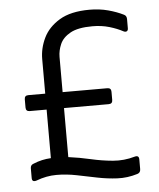

<svg xmlns="http://www.w3.org/2000/svg" viewBox="-51 -721 657 792"><g transform="rotate(-5 277.5 -324.5)"><path d="M67 -281Q51 -281 51 -297V-331Q51 -347 67 -347H137V-490Q137 -535 157.5 -577.5Q178 -620 224.5 -648Q271 -676 349 -676Q390 -676 425.5 -666.5Q461 -657 489 -643Q500 -638 500 -624V-586Q500 -577 494.5 -574Q489 -571 481 -575Q457 -588 425 -597.5Q393 -607 355 -607Q295 -607 263.5 -589.5Q232 -572 220.5 -545.5Q209 -519 209 -493V-347H394Q410 -347 410 -331V-297Q410 -281 394 -281H209V-78Q255 -72 300.5 -61.5Q346 -51 391.5 -47Q437 -43 482 -56Q500 -61 500 -43V-3Q500 12 487 16Q445 29 403.5 27Q362 25 320.5 16.5Q279 8 237 -0.5Q195 -9 153.5 -9Q112 -9 70 7Q51 13 51 -5V-45Q51 -59 63 -63Q82 -71 100 -75Q118 -79 137 -80V-281Z"/></g></svg>

Font: Pitagon Sans
Style: Regular
Weight: 400
Designer: Travis Tran
Foundry: Pitagon
Version: Version 1.001; ttfautohint (v1.8.4.7-5d5b);gftools[0.9.26]